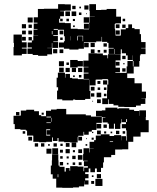

<svg xmlns="http://www.w3.org/2000/svg" viewBox="-20 -737 755 922"><path d="M163 -473H137V-478H112V-504H133V-509H113V-533H133V-543H140V-566H163V-567H141V-595H160V-598H142V-624H160V-628H142V-654H162V-694H191V-695H259V-717H291V-716H320V-686H291V-685H269V-683H287V-659H269V-647H264V-628H292V-626H320V-599H353V-597H381V-596H407V-599H408V-628H410V-656H435V-657H411V-685H409V-717H441V-689H466V-690H492V-694H538V-657H561V-625H534V-622H531V-599H533V-571H535V-566H559V-567H560V-596H584V-602H596V-620H614V-602H626V-597H651V-573H657V-544H658V-535H679V-507H658V-505H679V-477H655V-471H652V-444H649V-417H622V-384H591V-362H626V-337H661V-297H681V-265H659V-264H678V-238H656V-230H633V-223H577V-224H548V-231H525V-238H502V-260H499V-237H471V-265H494V-302H495V-331H500V-354H498V-357H471V-355H442V-354H439V-327H411V-354H410V-300H414V-262H389V-257H341V-259H331V-255H279V-260H254V-302H259V-318H252V-364H258V-388H292V-364H294V-382H316V-363H327V-360H354V-357H381V-356H408V-358H382V-384H405V-388H382V-414H405V-416H380V-446H405V-481H445V-480H474V-472H496V-457H499V-477H530V-502H528V-478H502V-504H526V-507H501V-531H495V-536H470V-560H468V-538H442V-534H408V-535H383V-503H357V-499H313V-503H287V-509H263V-533H287V-539H291V-563H287V-594H258V-598H238V-594H258V-568H236V-564H258V-538H236V-535H259V-507H231V-530H229V-507H207V-506H230V-476H207V-469H163ZM385 -711H405V-691H385ZM327 -709H343V-693H327ZM361 -705H369V-697H361ZM294 -682H316V-660H294ZM324 -682H346V-660H324ZM359 -677H371V-665H359ZM397 -673V-669H393V-673ZM382 -628V-654H408V-628ZM113 -653H137V-629H113ZM281 -647V-635H269V-647ZM311 -647V-635H299V-647ZM569 -647H581V-635H569ZM330 -646H340V-636H330ZM383 -599V-623H407V-599ZM85 -621H105V-601H85ZM554 -620V-602H536V-620ZM117 -603V-619H133V-603ZM567 -619H583V-603H567ZM339 -615V-607H331V-615ZM535 -591H555V-571H535ZM86 -590H104V-572H86ZM134 -572H116V-590H134ZM266 -590H284V-572H266ZM232 -588H229V-572H232ZM108 -478H85V-471H45V-511H47V-531H45V-571H85V-534H108V-508H85V-504H108ZM379 -539V-565H353V-563H350V-543H353V-563H377V-539ZM319 -563V-543H320V-563ZM104 -542H86V-560H104ZM117 -543V-559H133V-543ZM281 -557V-545H269V-557ZM384 -532H406V-510H384ZM415 -531H435V-511H415ZM477 -529H493V-513H477ZM235 -501H255V-481H235ZM266 -482V-500H284V-482ZM434 -500V-482H416V-500ZM618 -418H621V-444H618V-471H617V-449H593V-471H585V-481H565V-500H560V-476H531V-475H559V-447H535V-412H556V-390H534V-387H588V-418H592V-444H618ZM492 -498V-484H478V-498ZM449 -485V-497H461V-485ZM583 -453H567V-469H583ZM317 -413V-449H353V-444H378V-418H353V-413ZM287 -419H263V-443H287ZM554 -422H536V-440H554ZM299 -425V-437H311V-425ZM572 -428V-434H578V-428ZM286 -412V-390H264V-412ZM315 -391H295V-411H315ZM325 -411H345V-391H325ZM355 -411H375V-391H355ZM583 -393H567V-409H583ZM371 -377V-365H359V-377ZM339 -375V-367H331V-375ZM475 -331V-351H495V-331ZM448 -348H462V-334H448ZM416 -320H434V-302H416ZM461 -317V-305H449V-317ZM479 -317H491V-305H479ZM444 -292H466V-270H444ZM417 -289H433V-273H417ZM491 -275H479V-287H491ZM464 -260V-242H446V-260ZM427 -253V-249H423V-253ZM680 -160H694V-102H655V-81H620V-56H596V-20H567V-19H533V7H514V18H479V43H475V69H465V89H445V72H436V90H414V72H406V90H389V99H405V119H389V129H405V149H385V133H384V158H359V163H331V165H279V164H250V121H233V100H224V58H229V33H230V4H260V33H261V58H266V64H290V87H296V70H314V83H317V61H353V63H381V85H384V68H402V61H383V37H401V35H379V3H381V-25H409V-5H411V-25H430V-26H410V-56H432V-64H440V-86H464V-92H506V-84H528V-88H562V-63H563V-83H587V-62H590V-84H588V-111H585V-121H565V-141H585V-150H564V-165H562V-144H558V-118H532V-143H527V-119H503V-143H497V-149H473V-173H486V-175H469V-177H441V-205H469V-207H486V-220H544V-214H549V-217H601V-210H624V-204H648V-181H649V-207H681V-175H680ZM417 -177H441V-175H469V-147H443V-113H421V-105H406V-90H384V-104H381V-85H356V-80H353V-53H317V-54H288V-57H261V-74H256V-60H234V-77H230V-56H202V-54H168V-56H140V-85H139V-86H110V-110H104V-114H78V-117H51V-141H45V-181H74V-182H80V-206H106V-210H144V-203H167V-184H178V-179H201V-205H225V-211H252V-214H298V-188H392V-183H417ZM73 -199V-183H57V-199ZM190 -196V-186H180V-196ZM203 -173H225V-177H203ZM229 -171H227V-152H229ZM590 -151V-165H586V-151ZM203 -146H224V-149H203ZM444 -142H466V-120H444ZM477 -139H493V-123H477ZM202 -116V-86H221V-90H204V-112H221V-116ZM446 -92V-110H464V-92ZM537 -93V-109H553V-93ZM101 -95H89V-107H101ZM569 -95V-107H581V-95ZM490 -106V-96H480V-106ZM511 -97V-105H519V-97ZM422 -98V-104H428V-98ZM134 -62H116V-80H134ZM374 -80V-62H356V-80ZM430 -66H420V-76H430ZM393 -69V-73H397V-69ZM507 -55H523V-58H507ZM324 -52H346V-30H324ZM296 -32V-50H314V-32ZM163 -33H147V-49H163ZM193 -33H177V-49H193ZM237 -33V-49H253V-33ZM270 -36V-47H281V-36ZM211 -37V-45H219V-37ZM399 -37H391V-45H399ZM259 3H231V-25H259ZM227 1H203V-23H227ZM315 -1H295V-21H315ZM356 -2V-20H374V-2ZM282 -4H268V-18H282ZM330 -6V-16H340V-6ZM376 30H354V8H376ZM327 11H343V27H327ZM281 13V25H269V13ZM300 14H310V24H300ZM283 57H267V41H283ZM372 42V56H358V42ZM341 43V55H329V43ZM309 45V53H301V45ZM445 119V99H465V119ZM260 114V100H257V114ZM421 113V105H429V113ZM472 156H438V122H472ZM432 146H418V132H432Z"/></svg>

Font: Rubik-Storm
Style: Regular
Weight: 400
Designer: NaN (generative design), Hubert & Fischer (Rubik source font outlines)
Foundry: NaN, Hubert & Fischer
Version: Version 1.000